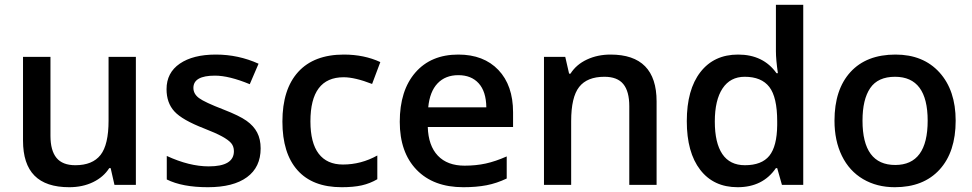

<svg xmlns="http://www.w3.org/2000/svg" viewBox="-20 -780 4102 810"><path d="M462.9 0 446.8 -70.8H440.9Q417 -33.2 372.8 -11.7Q328.6 9.8 272 9.8Q173.8 9.8 125.5 -39.1Q77.1 -87.9 77.1 -187V-540H192.9V-207Q192.9 -145 218.3 -114Q243.7 -83 297.9 -83Q370.1 -83 404.1 -126.2Q438 -169.4 438 -271V-540H553.2V0Z M1079.6 -153.8Q1079.6 -74.7 1022 -32.5Q964.4 9.8 856.9 9.8Q749 9.8 683.6 -22.9V-122.1Q778.8 -78.1 860.8 -78.1Q966.8 -78.1 966.8 -142.1Q966.8 -162.6 955.1 -176.3Q943.4 -189.9 916.5 -204.6Q889.6 -219.2 841.8 -237.8Q748.5 -273.9 715.6 -310.1Q682.6 -346.2 682.6 -403.8Q682.6 -473.1 738.5 -511.5Q794.4 -549.8 890.6 -549.8Q985.8 -549.8 1070.8 -511.2L1033.7 -424.8Q946.3 -460.9 886.7 -460.9Q795.9 -460.9 795.9 -409.2Q795.9 -383.8 819.6 -366.2Q843.3 -348.6 922.9 -317.9Q989.7 -292 1020 -270.5Q1050.3 -249 1064.9 -220.9Q1079.6 -192.9 1079.6 -153.8Z M1421.4 9.8Q1298.8 9.8 1235.1 -61.8Q1171.4 -133.3 1171.4 -267.1Q1171.4 -403.3 1238 -476.6Q1304.7 -549.8 1430.7 -549.8Q1516.1 -549.8 1584.5 -518.1L1549.8 -425.8Q1477.1 -454.1 1429.7 -454.1Q1289.6 -454.1 1289.6 -268.1Q1289.6 -177.2 1324.5 -131.6Q1359.4 -85.9 1426.8 -85.9Q1503.4 -85.9 1571.8 -124V-23.9Q1541 -5.9 1506.1 2Q1471.2 9.8 1421.4 9.8Z M1934.6 9.8Q1808.6 9.8 1737.5 -63.7Q1666.5 -137.2 1666.5 -266.1Q1666.5 -398.4 1732.4 -474.1Q1798.3 -549.8 1913.6 -549.8Q2020.5 -549.8 2082.5 -484.9Q2144.5 -419.9 2144.5 -306.2V-244.1H1784.7Q1787.1 -165.5 1827.1 -123.3Q1867.2 -81.1 1939.9 -81.1Q1987.8 -81.1 2029.1 -90.1Q2070.3 -99.1 2117.7 -120.1V-26.9Q2075.7 -6.8 2032.7 1.5Q1989.7 9.8 1934.6 9.8ZM1913.6 -462.9Q1858.9 -462.9 1825.9 -428.2Q1793 -393.6 1786.6 -327.1H2031.7Q2030.8 -394 1999.5 -428.5Q1968.3 -462.9 1913.6 -462.9Z M2750 0H2634.8V-332Q2634.8 -394.5 2609.6 -425.3Q2584.5 -456.1 2529.8 -456.1Q2457 -456.1 2423.3 -413.1Q2389.6 -370.1 2389.6 -269V0H2274.9V-540H2364.7L2380.9 -469.2H2386.7Q2411.1 -507.8 2456.1 -528.8Q2501 -549.8 2555.7 -549.8Q2750 -549.8 2750 -352.1Z M3091.8 9.8Q2990.7 9.8 2934.1 -63.5Q2877.4 -136.7 2877.4 -269Q2877.4 -401.9 2934.8 -475.8Q2992.2 -549.8 3093.8 -549.8Q3200.2 -549.8 3255.9 -471.2H3261.7Q3253.4 -529.3 3253.4 -563V-759.8H3368.7V0H3278.8L3258.8 -70.8H3253.4Q3198.2 9.8 3091.8 9.8ZM3122.6 -83Q3193.4 -83 3225.6 -122.8Q3257.8 -162.6 3258.8 -252V-268.1Q3258.8 -370.1 3225.6 -413.1Q3192.4 -456.1 3121.6 -456.1Q3061 -456.1 3028.3 -407Q2995.6 -357.9 2995.6 -267.1Q2995.6 -177.2 3027.3 -130.1Q3059.1 -83 3122.6 -83Z M4011.7 -271Q4011.7 -138.7 3943.8 -64.5Q3876 9.8 3754.9 9.8Q3679.2 9.8 3621.1 -24.4Q3563 -58.6 3531.7 -122.6Q3500.5 -186.5 3500.5 -271Q3500.5 -402.3 3567.9 -476.1Q3635.3 -549.8 3757.8 -549.8Q3875 -549.8 3943.4 -474.4Q4011.7 -398.9 4011.7 -271ZM3618.7 -271Q3618.7 -84 3756.8 -84Q3893.6 -84 3893.6 -271Q3893.6 -456.1 3755.9 -456.1Q3683.6 -456.1 3651.1 -408.2Q3618.7 -360.4 3618.7 -271Z"/></svg>

Font: f0_53748          
Style: Regular
Weight: 600
Foundry: Ascender Corporation
Version: Version 1.10